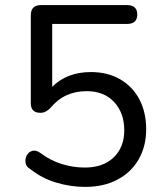

<svg xmlns="http://www.w3.org/2000/svg" viewBox="-20 -725 640 754"><path d="M314 9Q257 9 200.5 -8Q144 -25 99 -61Q83 -70 80.5 -85Q78 -100 84.5 -113.5Q91 -127 105 -132Q119 -137 136 -126Q177 -95 222 -81Q267 -67 313 -67Q385 -67 426.5 -107Q468 -147 468 -213Q468 -281 428.5 -324Q389 -367 320 -367Q277 -367 241.5 -351Q206 -335 177 -300Q170 -293 160.5 -287.5Q151 -282 139 -282Q101 -282 101 -319V-665Q101 -705 141 -705H479Q519 -705 519 -668Q519 -631 479 -631H185V-384Q243 -442 337 -442Q403 -442 452 -413.5Q501 -385 527.5 -334.5Q554 -284 554 -217Q554 -151 525 -100Q496 -49 442 -20Q388 9 314 9Z"/></svg>

Font: Chiron GoRound TC N
Style: Regular
Weight: 350
Designer: Ryoko NISHIZUKA 西塚涼子 (kana, bopomofo & ideographs); Paul D. Hunt (Latin, Greek & Cyrillic); Sandoll Communications 산돌커뮤니
Foundry: Adobe
Version: Version 1.000;hotconv 1.1.1;makeotfexe 2.6.0